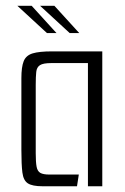

<svg xmlns="http://www.w3.org/2000/svg" viewBox="-20 -649 436 669"><path d="M128.4 0Q92.5 0 77 -10.2Q61.5 -20.3 58 -47.9Q54.5 -75.5 54.5 -126.8V-376.8Q54.5 -415.8 62.6 -435.9Q70.6 -455.9 93.7 -463Q116.7 -470 161.7 -470H336.4V0H286.4V-429.2H158.5Q130.5 -429.2 119.3 -422Q108 -414.8 106.3 -398.4Q104.5 -382 104.5 -352.8V-115Q104.5 -84.2 107.5 -68.2Q110.5 -52.2 120.7 -46.5Q130.8 -40.8 152.1 -40.8H254.6L248.3 0ZM143.6 -533.8 40.5 -628.8H90.3L176.8 -533.8ZM222.8 -533.8 119.7 -628.8H169.5L256.1 -533.8Z"/></svg>

Font: Smooch Sans Thin
Style: Regular
Weight: 100
Designer: Robert E. Leuschke
Foundry: Robert E. Leuschke
Version: Version 1.010